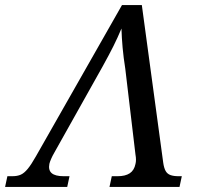

<svg xmlns="http://www.w3.org/2000/svg" viewBox="-67 -734 791 754"><path d="M-47 0 -38 -42H-19Q1 -42 14.5 -48Q28 -54 42 -71Q56 -88 74 -120L412 -714H490L574 -95Q577 -74 583.5 -62.5Q590 -51 602.5 -46.5Q615 -42 634 -42H647L638 0H363L372 -42H395Q425 -42 442.5 -53.5Q460 -65 465 -90Q467 -98 467 -107Q467 -116 465 -127L425 -464Q418 -508 414.5 -547Q411 -586 410 -622Q395 -586 378.5 -553Q362 -520 336 -473L146 -134Q139 -122 134 -110.5Q129 -99 127 -91Q122 -66 136 -54Q150 -42 183 -42H206L197 0Z"/></svg>

Font: Noto Serif
Style: Italic
Weight: 400
Italic angle: -12°
Designer: Monotype Design Team
Foundry: Monotype Imaging Inc.
Version: Version 2.013